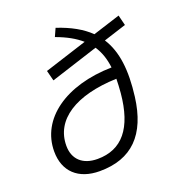

<svg xmlns="http://www.w3.org/2000/svg" viewBox="-136 -846 872 961"><g transform="rotate(-20 300.0 -365.0)"><path d="M249.5 -697.8C306.2 -677.2 349.1 -652.8 381.3 -624.5L154.3 -551.8L168.5 -496.6L422.4 -578.1C445.8 -543 458.5 -503.4 463.9 -458C217.3 -453.1 50.3 -333.5 50.3 -160.6C50.3 -53.7 118.2 9.8 231.9 9.8C402.8 9.8 499 -86.4 523.4 -280.3C540.5 -416.5 528.8 -519 479 -596.2L599.6 -634.8L585.9 -689.9L440.4 -643.6C398.9 -684.1 342.3 -715.8 268.6 -740.2ZM467.3 -396.5C466.8 -373 465.8 -348.1 463.4 -321.8C446.8 -140.6 373 -51.3 242.2 -51.3C164.1 -51.3 117.2 -94.2 117.2 -166.5C117.2 -305.2 248 -389.2 467.3 -396.5Z"/></g></svg>

Font: Cascadia Mono PL Light
Style: Italic
Weight: 300
Italic angle: -10°
Monospace: yes
Designer: Aaron Bell
Foundry: Saja Typeworks
Version: Version 2404.023